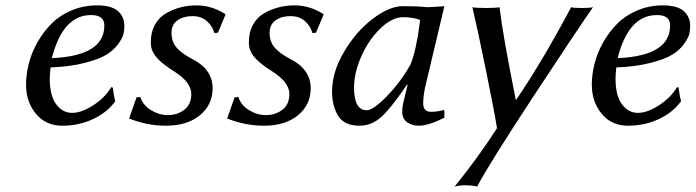

<svg xmlns="http://www.w3.org/2000/svg" viewBox="-20 -459 2594 716"><path d="M369.1 -363.8Q369.1 -403.3 319.3 -402.8Q214.4 -402.8 173.3 -242.2Q369.1 -250.5 369.1 -363.8ZM168.5 -207.5Q165.5 -177.7 165.5 -166Q165.5 -103 189.2 -70.6Q212.9 -38.1 248.8 -38.1Q284.7 -38.1 328.9 -67.1Q373 -96.2 394.5 -133.8L400.4 -132.8Q401.4 -128.9 402.8 -117.2Q404.3 -105.5 406.2 -96.2Q408.2 -86.9 410.2 -82Q380.4 -40 327.4 -15.1Q274.4 9.8 211.9 9.8Q150.9 9.8 114 -34.7Q77.1 -79.1 77.1 -142.6Q77.1 -181.2 87.4 -221.9Q97.7 -262.7 119.9 -301.8Q142.1 -340.8 172.6 -371.3Q203.1 -401.9 247.3 -420.4Q291.5 -439 342.3 -439Q395 -439 419.4 -418Q443.8 -397 443.8 -362.3Q443.8 -346.7 440.4 -332Q437 -317.4 420.7 -294.7Q404.3 -272 377 -255.1Q349.6 -238.3 295.7 -224.4Q241.7 -210.4 168.5 -207.5Z M489.3 -96.2 503.4 -97.2Q512.7 -66.9 543 -48.3Q573.2 -29.8 605.5 -29.8Q641.6 -29.8 667.5 -49.8Q693.4 -69.8 693.4 -108.4Q693.4 -152.8 627.9 -193.8Q565.9 -232.4 550.3 -265.1Q542 -280.8 542.5 -303.2Q542.5 -339.8 558.1 -367.4Q573.7 -395 599.9 -409.9Q626 -424.8 654.5 -431.9Q683.1 -439 712.9 -439Q768.6 -439 819.3 -407.2L820.8 -403.8L792.5 -336.9L779.3 -335.9Q772.9 -360.8 752 -379.9Q731 -398.9 697.3 -398.9Q664.1 -398.9 641.8 -383.1Q619.6 -367.2 619.6 -336.9Q619.6 -302.7 639.4 -280.5Q659.2 -258.3 697.3 -238.8Q772.9 -200.2 772.9 -129.9Q772.9 -68.4 725.6 -29.3Q678.2 9.8 598.6 9.8Q528.3 9.8 461.4 -17.1Z M855 -96.2 869.1 -97.2Q878.4 -66.9 908.7 -48.3Q939 -29.8 971.2 -29.8Q1007.3 -29.8 1033.2 -49.8Q1059.1 -69.8 1059.1 -108.4Q1059.1 -152.8 993.7 -193.8Q931.6 -232.4 916 -265.1Q907.7 -280.8 908.2 -303.2Q908.2 -339.8 923.8 -367.4Q939.5 -395 965.6 -409.9Q991.7 -424.8 1020.3 -431.9Q1048.8 -439 1078.6 -439Q1134.3 -439 1185.1 -407.2L1186.5 -403.8L1158.2 -336.9L1145 -335.9Q1138.7 -360.8 1117.7 -379.9Q1096.7 -398.9 1063 -398.9Q1029.8 -398.9 1007.6 -383.1Q985.4 -367.2 985.4 -336.9Q985.4 -302.7 1005.1 -280.5Q1024.9 -258.3 1063 -238.8Q1138.7 -200.2 1138.7 -129.9Q1138.7 -68.4 1091.3 -29.3Q1043.9 9.8 964.4 9.8Q894 9.8 827.1 -17.1Z M1511.2 -219.2Q1522.5 -247.1 1531.2 -288.6Q1540 -330.1 1543 -357.4L1546.4 -384.8Q1521.5 -394.5 1484.4 -395Q1441.4 -395 1397.2 -351.6Q1353 -308.1 1326.7 -247.1Q1300.3 -186 1300.3 -132.8Q1300.3 -47.9 1347.2 -47.9Q1372.1 -47.9 1423.6 -101.1Q1475.1 -154.3 1511.2 -219.2ZM1566.4 -138.2Q1558.6 -104 1558.1 -74.2Q1558.1 -42 1587.4 -42Q1609.4 -42 1635.3 -48.8L1637.2 -45.9V-20Q1578.1 9.8 1542 9.8Q1516.1 9.8 1498 -3.2Q1480 -16.1 1480 -43Q1480 -62 1487.3 -89.8L1500 -142.1L1498 -144Q1443.8 -63 1406 -26.6Q1368.2 9.8 1320.3 9.8Q1263.2 9.8 1240.7 -27.6Q1218.3 -64.9 1218.3 -117.2Q1218.3 -191.4 1264.2 -267.8Q1310.1 -344.2 1371.6 -390.1Q1433.1 -436 1481.4 -436Q1534.7 -436 1561 -433.1Q1572.3 -431.2 1603.3 -433.6Q1634.3 -436 1637.2 -436Z M1741.7 -432.1Q1754.9 -429.2 1793 -429.2Q1829.1 -429.2 1842.8 -432.1Q1854.5 -331.1 1903.3 -87.4H1905.3Q2002.4 -230 2109.9 -432.1Q2119.1 -429.2 2147.9 -429.2Q2181.2 -429.2 2191.4 -432.1Q2129.9 -344.2 1965.6 -94Q1801.3 156.2 1759.3 236.8Q1743.7 231.9 1711.4 231.9Q1692.9 231.9 1675.3 236.8Q1762.7 128.9 1833.5 19Q1822.8 -47.4 1791 -202.6Q1759.3 -357.9 1741.7 -432.1Z M2479 -363.8Q2479 -403.3 2429.2 -402.8Q2324.2 -402.8 2283.2 -242.2Q2479 -250.5 2479 -363.8ZM2278.3 -207.5Q2275.4 -177.7 2275.4 -166Q2275.4 -103 2299.1 -70.6Q2322.8 -38.1 2358.6 -38.1Q2394.5 -38.1 2438.7 -67.1Q2482.9 -96.2 2504.4 -133.8L2510.3 -132.8Q2511.2 -128.9 2512.7 -117.2Q2514.2 -105.5 2516.1 -96.2Q2518.1 -86.9 2520 -82Q2490.2 -40 2437.3 -15.1Q2384.3 9.8 2321.8 9.8Q2260.7 9.8 2223.9 -34.7Q2187 -79.1 2187 -142.6Q2187 -181.2 2197.3 -221.9Q2207.5 -262.7 2229.7 -301.8Q2252 -340.8 2282.5 -371.3Q2313 -401.9 2357.2 -420.4Q2401.4 -439 2452.1 -439Q2504.9 -439 2529.3 -418Q2553.7 -397 2553.7 -362.3Q2553.7 -346.7 2550.3 -332Q2546.9 -317.4 2530.5 -294.7Q2514.2 -272 2486.8 -255.1Q2459.5 -238.3 2405.5 -224.4Q2351.6 -210.4 2278.3 -207.5Z"/></svg>

Font: Linux Biolinum
Style: Italic
Weight: 400
Italic angle: -12°
Designer: Philipp H. Poll
Foundry: Philipp H. Poll
Version: Version 1.1.3 ; ttfautohint (v0.9)